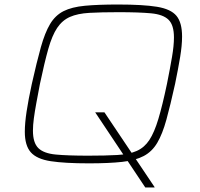

<svg xmlns="http://www.w3.org/2000/svg" viewBox="-20 -716 886 851"><path d="M624 115 402 -218H443L665 113V115ZM374 8Q267 8 205 -1.5Q143 -11 116.5 -41Q90 -71 90 -132Q90 -170 98 -222.5Q106 -275 121 -344Q143 -442 161 -506.5Q179 -571 202 -609.5Q225 -648 261.5 -666.5Q298 -685 356.5 -690.5Q415 -696 503 -696Q614 -696 675.5 -686Q737 -676 762 -646Q787 -616 787 -554Q787 -515 778.5 -463.5Q770 -412 756 -344Q735 -249 717.5 -185.5Q700 -122 677 -83Q654 -44 617 -24.5Q580 -5 521.5 1.5Q463 8 374 8ZM371 -26Q448 -26 500 -29Q552 -32 586 -47Q620 -62 642 -95.5Q664 -129 682 -189Q700 -249 720 -344Q734 -414 742.5 -464Q751 -514 751 -550Q751 -605 727 -628.5Q703 -652 649.5 -657Q596 -662 506 -662Q428 -662 376 -659Q324 -656 290 -641Q256 -626 233.5 -592.5Q211 -559 194 -499Q177 -439 157 -344Q148 -297 141 -259Q134 -221 130 -191Q126 -161 126 -137Q126 -83 150 -59.5Q174 -36 227.5 -31Q281 -26 371 -26Z"/></svg>

Font: Saira Expanded Thin
Style: Italic
Weight: 250
Width: 7
Italic angle: -12°
Designer: Hector Gatti with collaboration of the Omnibus-Type team
Foundry: Omnibus-Type
Version: Version 1.101